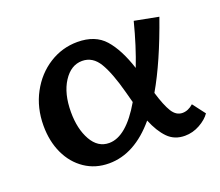

<svg xmlns="http://www.w3.org/2000/svg" viewBox="-82 -542 760 662"><g transform="rotate(-20 298.5 -210.5)"><path d="M588 -42Q575 -23 549 -8.5Q523 6 494 6Q456 6 431.5 -19Q407 -44 389 -88Q310 6 216 6Q166 6 127.5 -20Q89 -46 68 -91Q47 -136 47 -193Q47 -259 75.5 -312Q104 -365 151.5 -395Q199 -425 255 -425Q320 -425 355 -385.5Q390 -346 414 -272Q441 -341 463 -427L551 -410Q499 -262 445 -169Q460 -119 475 -95Q490 -71 513 -71Q534 -71 553 -88ZM364 -165 353 -206Q333 -281 310 -319.5Q287 -358 248 -358Q207 -358 179.5 -315.5Q152 -273 152 -205Q152 -143 175.5 -101.5Q199 -60 240 -60Q303 -60 364 -165Z"/></g></svg>

Font: Ysabeau Infant Semibold
Style: Regular
Weight: 600
Designer: Christian Thalmann (Catharsis Fonts)
Version: Version 0.003